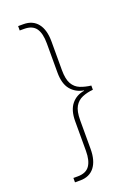

<svg xmlns="http://www.w3.org/2000/svg" viewBox="-166 -829 742 1030"><g transform="rotate(-20 205.0 -314.0)"><path d="M76 132V107H101Q148 107 168.5 78Q189 49 189 -7V-175Q189 -238 216.5 -272Q244 -306 290 -313V-315Q244 -323 216.5 -356.5Q189 -390 189 -454V-620Q189 -678 168.5 -706.5Q148 -735 101 -735H76V-760H106Q159 -760 187.5 -724Q216 -688 216 -621V-458Q216 -406 231.5 -379Q247 -352 274.5 -341Q302 -330 336 -326V-302Q302 -299 274.5 -287.5Q247 -276 231.5 -249.5Q216 -223 216 -171V-8Q216 59 187.5 95.5Q159 132 106 132Z"/></g></svg>

Font: Noto Serif Lao Thin
Style: Regular
Weight: 250
Designer: Monotype Design Team
Foundry: Monotype Imaging Inc.
Version: Version 2.003